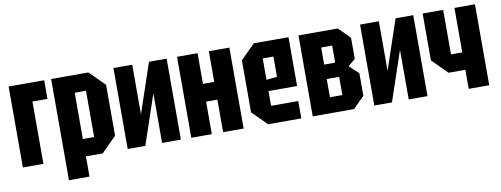

<svg xmlns="http://www.w3.org/2000/svg" viewBox="-59 -864 3416 1308"><g transform="rotate(-10 1649.0 -210.0)"><path d="M36 0V-560H282V-431H178V0Z M330 140V-560H588L692 -456V-104L588 0H472V140ZM550 -440H472V-120H550Z M1129 0H999V-343L883 0H761V-560H891V-217L1007 -560H1129Z M1201 0V-560H1343V-348H1421V-560H1563V0H1421V-225H1343V0Z M1632 -100V-460L1732 -560H1972V-222H1774V-120H1962V0H1732ZM1774 -300 1848 -308V-448H1774Z M2041 -560V0H2327L2405 -78V-234L2341 -294L2391 -336V-482L2313 -560ZM2179 -334V-452H2255V-334ZM2179 -108V-234H2265V-108Z M2835 0H2705V-343L2589 0H2467V-560H2597V-217L2713 -560H2835Z M3262 -560V0H3120V-132H3004L2900 -236V-560H3042V-252H3120V-560Z"/></g></svg>

Font: Tektur Condensed SemiBold
Style: Regular
Weight: 600
Width: 3
Designer: Adam Jagosz
Foundry: Adam Jagosz
Version: Version 1.005;gftools[0.9.30]